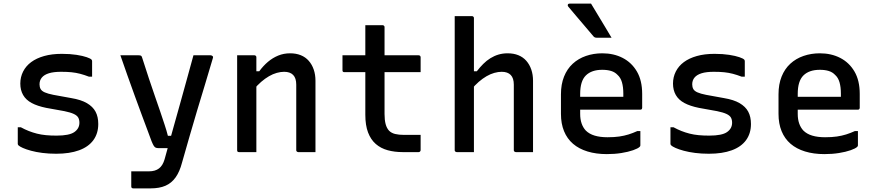

<svg xmlns="http://www.w3.org/2000/svg" viewBox="-20 -839 4840 1059"><path d="M292 -91Q362 -91 390 -110.5Q418 -130 418 -162Q418 -179 411.5 -190.5Q405 -202 387 -210.5Q369 -219 335 -226L235 -244Q186 -254 154.5 -271Q123 -288 107.5 -315Q92 -342 92 -378Q92 -414 107.5 -444.5Q123 -475 152 -496.5Q181 -518 223.5 -530Q266 -542 321 -542Q367 -542 402 -536.5Q437 -531 458.5 -523.5Q480 -516 485 -510Q486 -509 486.5 -507.5Q487 -506 487.5 -505Q488 -504 488 -501Q488 -480 488 -458.5Q488 -437 488 -416H471Q445 -426 422 -432Q399 -438 374.5 -440.5Q350 -443 317 -443Q276 -443 250 -435Q224 -427 211 -411.5Q198 -396 198 -374Q198 -359 204 -348Q210 -337 227 -329.5Q244 -322 274 -316L373 -298Q427 -289 459.5 -270Q492 -251 507 -223Q522 -195 522 -155Q522 -103 495 -66Q468 -29 416 -10Q364 9 290 9Q249 9 214 4.5Q179 0 151.5 -7.5Q124 -15 106 -23Q88 -31 81 -38Q80 -40 79 -41.5Q78 -43 78 -45Q78 -68 78 -91Q78 -114 78 -137H95Q117 -125 138.5 -116.5Q160 -108 183.5 -102Q207 -96 233.5 -93.5Q260 -91 292 -91Z M1142 -534Q1147 -534 1152 -530Q1157 -526 1154 -518Q1132 -442 1110 -370.5Q1088 -299 1067 -228.5Q1046 -158 1025.5 -87Q1005 -16 984 58Q971 108 948.5 139.5Q926 171 892.5 185.5Q859 200 811 200Q800 200 784 200Q768 200 753.5 200Q739 200 728.5 200Q718 200 715 200Q710 200 707 197.5Q704 195 704 189V106H720Q741 106 761 106Q781 106 802 106Q836 106 857 90Q878 74 888 39Q895 14 907.5 -31.5Q920 -77 937 -137.5Q954 -198 973 -266Q992 -334 1011 -403Q1030 -472 1047 -534Q1058 -534 1069.5 -534Q1081 -534 1093 -534Q1105 -534 1117.5 -534Q1130 -534 1142 -534ZM745 -534Q754 -534 758 -531.5Q762 -529 764 -521Q784 -459 801.5 -405.5Q819 -352 835 -307Q851 -262 864 -223Q877 -184 888 -151Q899 -118 906 -90H954L935 -22H854Q845 -22 839 -24.5Q833 -27 828 -35Q823 -43 816 -60Q810 -77 796 -114Q782 -151 763.5 -201Q745 -251 724 -308.5Q703 -366 682.5 -424Q662 -482 644 -534Q656 -534 668.5 -534Q681 -534 693.5 -534Q706 -534 718.5 -534Q731 -534 745 -534Z M1720 0Q1695 0 1673 0Q1651 0 1625 0Q1622 0 1619.5 -1.5Q1617 -3 1615.5 -5Q1614 -7 1614 -11Q1614 -71 1614 -131.5Q1614 -192 1614 -252Q1614 -312 1614 -372Q1614 -408 1597 -425.5Q1580 -443 1547 -443Q1528 -443 1506.5 -437Q1485 -431 1463.5 -418.5Q1442 -406 1420.5 -387.5Q1399 -369 1378 -343V-446H1410Q1432 -476 1458 -498Q1484 -520 1514.5 -532.5Q1545 -545 1580 -545Q1613 -545 1639 -534.5Q1665 -524 1683 -503.5Q1701 -483 1710.5 -455Q1720 -427 1720 -394Q1720 -346 1720 -297Q1720 -248 1720 -199.5Q1720 -151 1720 -102Q1720 -76 1720 -50.5Q1720 -25 1720 0ZM1394 0Q1377 0 1362 0Q1347 0 1331 0Q1315 0 1299 0Q1296 0 1294 -0.5Q1292 -1 1290.5 -2.5Q1289 -4 1288.5 -6Q1288 -8 1288 -11Q1288 -64 1288 -117.5Q1288 -171 1288 -223.5Q1288 -276 1288 -329Q1288 -382 1288 -435Q1288 -466 1288 -491.5Q1288 -517 1288 -534Q1306 -534 1322 -534Q1338 -534 1353 -534Q1368 -534 1383 -534Q1387 -534 1389 -532.5Q1391 -531 1392.5 -529Q1394 -527 1394 -523Q1394 -436 1394 -349Q1394 -262 1394 -174.5Q1394 -87 1394 0Z M1869 -534H2289Q2294 -534 2297 -531Q2300 -528 2300 -523Q2300 -509 2300 -495.5Q2300 -482 2300 -469Q2300 -456 2300 -441H1880Q1877 -441 1875 -441.5Q1873 -442 1871.5 -443.5Q1870 -445 1869.5 -447Q1869 -449 1869 -452Q1869 -467 1869 -480Q1869 -493 1869 -506Q1869 -519 1869 -534ZM2300 -95Q2300 -74 2300 -53Q2300 -32 2300 -11Q2300 -7 2297 -3.5Q2294 0 2289 0Q2286 0 2276.5 0Q2267 0 2253.5 0Q2240 0 2226.5 0Q2213 0 2202 0Q2156 0 2118 -10.5Q2080 -21 2052.5 -45Q2025 -69 2010 -108.5Q1995 -148 1995 -206Q1995 -255 1995 -304.5Q1995 -354 1995 -403Q1995 -452 1995 -501Q1995 -550 1995 -600Q1995 -625 1995 -650Q1995 -675 1995 -700Q2019 -700 2042.5 -700Q2066 -700 2090 -700Q2094 -700 2096 -698.5Q2098 -697 2099.5 -695Q2101 -693 2101 -689Q2101 -629 2101 -569.5Q2101 -510 2101 -450Q2101 -390 2101 -330.5Q2101 -271 2101 -210Q2101 -177 2107 -154.5Q2113 -132 2126 -118Q2139 -105 2159.5 -100Q2180 -95 2208 -95Q2221 -95 2233.5 -95Q2246 -95 2259 -95Q2272 -95 2284 -95Z M2499 0Q2496 0 2493.5 -1.5Q2491 -3 2489.5 -5Q2488 -7 2488 -11Q2488 -91 2488 -171Q2488 -251 2488 -331.5Q2488 -412 2488 -492Q2488 -572 2488 -651Q2488 -682 2488 -707.5Q2488 -733 2488 -750Q2506 -750 2522 -750Q2538 -750 2553 -750Q2568 -750 2583 -750Q2587 -750 2589 -748.5Q2591 -747 2592.5 -745Q2594 -743 2594 -739Q2594 -647 2594 -554.5Q2594 -462 2594 -369.5Q2594 -277 2594 -184.5Q2594 -92 2594 0Q2577 0 2562 0Q2547 0 2531.5 0Q2516 0 2499 0ZM2578 -343V-446H2610Q2627 -468 2645.5 -486.5Q2664 -505 2685 -518Q2706 -531 2729.5 -538Q2753 -545 2780 -545Q2813 -545 2839 -534.5Q2865 -524 2883 -503.5Q2901 -483 2910.5 -455Q2920 -427 2920 -394Q2920 -346 2920 -297Q2920 -248 2920 -199.5Q2920 -151 2920 -102Q2920 -76 2920 -50.5Q2920 -25 2920 0Q2895 0 2873 0Q2851 0 2825 0Q2822 0 2819.5 -1.5Q2817 -3 2815.5 -5Q2814 -7 2814 -11Q2814 -71 2814 -131Q2814 -191 2814 -251.5Q2814 -312 2814 -372Q2814 -408 2797 -425.5Q2780 -443 2747 -443Q2728 -443 2706.5 -437Q2685 -431 2663.5 -418.5Q2642 -406 2620.5 -387.5Q2599 -369 2578 -343Z M3302 -545Q3365 -545 3414.5 -519.5Q3464 -494 3493 -444.5Q3522 -395 3522 -321V-244Q3522 -241 3520.5 -238.5Q3519 -236 3517 -235Q3515 -234 3511 -234H3261Q3245 -234 3228 -234Q3211 -234 3194 -234H3160L3151 -305H3418Q3418 -310 3418 -314.5Q3418 -319 3418 -323Q3418 -359 3410.5 -385Q3403 -411 3386 -426Q3372 -441 3351 -447.5Q3330 -454 3302 -454Q3243 -454 3211.5 -423Q3180 -392 3180 -321V-211Q3180 -181 3188 -158Q3196 -135 3211 -119Q3230 -100 3260 -91Q3290 -82 3331 -82Q3368 -82 3395.5 -86Q3423 -90 3447 -97.5Q3471 -105 3495 -116H3512Q3512 -97 3512 -77Q3512 -57 3512 -37Q3512 -35 3511 -33Q3510 -31 3508 -29Q3499 -20 3472 -10.5Q3445 -1 3407.5 5Q3370 11 3327 11Q3268 11 3220.5 -3.5Q3173 -18 3140.5 -46Q3108 -74 3091 -115.5Q3074 -157 3074 -211V-319Q3074 -374 3091 -416.5Q3108 -459 3139 -487.5Q3170 -516 3212 -530.5Q3254 -545 3302 -545ZM3240 -819Q3259 -788 3278 -756Q3297 -724 3316 -693Q3335 -662 3353 -631Q3333 -631 3313 -631Q3293 -631 3270 -631Q3264 -631 3259.5 -633.5Q3255 -636 3253 -639Q3225 -673 3202.5 -698.5Q3180 -724 3159.5 -749Q3139 -774 3114 -803Q3110 -808 3112 -813.5Q3114 -819 3121 -819Q3143 -819 3161 -819Q3179 -819 3198 -819Q3217 -819 3240 -819Z M3892 -91Q3962 -91 3990 -110.5Q4018 -130 4018 -162Q4018 -179 4011.5 -190.5Q4005 -202 3987 -210.5Q3969 -219 3935 -226L3835 -244Q3786 -254 3754.5 -271Q3723 -288 3707.5 -315Q3692 -342 3692 -378Q3692 -414 3707.5 -444.5Q3723 -475 3752 -496.5Q3781 -518 3823.5 -530Q3866 -542 3921 -542Q3967 -542 4002 -536.5Q4037 -531 4058.5 -523.5Q4080 -516 4085 -510Q4086 -509 4086.5 -507.5Q4087 -506 4087.5 -505Q4088 -504 4088 -501Q4088 -480 4088 -458.5Q4088 -437 4088 -416H4071Q4045 -426 4022 -432Q3999 -438 3974.5 -440.5Q3950 -443 3917 -443Q3876 -443 3850 -435Q3824 -427 3811 -411.5Q3798 -396 3798 -374Q3798 -359 3804 -348Q3810 -337 3827 -329.5Q3844 -322 3874 -316L3973 -298Q4027 -289 4059.5 -270Q4092 -251 4107 -223Q4122 -195 4122 -155Q4122 -103 4095 -66Q4068 -29 4016 -10Q3964 9 3890 9Q3849 9 3814 4.5Q3779 0 3751.5 -7.5Q3724 -15 3706 -23Q3688 -31 3681 -38Q3680 -40 3679 -41.5Q3678 -43 3678 -45Q3678 -68 3678 -91Q3678 -114 3678 -137H3695Q3717 -125 3738.5 -116.5Q3760 -108 3783.5 -102Q3807 -96 3833.5 -93.5Q3860 -91 3892 -91Z M4502 -545Q4565 -545 4614.5 -519.5Q4664 -494 4693 -444.5Q4722 -395 4722 -321V-244Q4722 -241 4720.5 -238.5Q4719 -236 4717 -235Q4715 -234 4711 -234H4461Q4445 -234 4428 -234Q4411 -234 4394 -234H4360L4351 -305H4618Q4618 -310 4618 -314.5Q4618 -319 4618 -323Q4618 -359 4610.5 -385Q4603 -411 4586 -426Q4572 -441 4551 -447.5Q4530 -454 4502 -454Q4443 -454 4411.5 -423Q4380 -392 4380 -321V-211Q4380 -181 4388 -158Q4396 -135 4411 -119Q4430 -100 4460 -91Q4490 -82 4531 -82Q4568 -82 4595.5 -86Q4623 -90 4647 -97.5Q4671 -105 4695 -116H4712Q4712 -97 4712 -77Q4712 -57 4712 -37Q4712 -35 4711 -33Q4710 -31 4708 -29Q4699 -20 4672 -10.5Q4645 -1 4607.5 5Q4570 11 4527 11Q4468 11 4420.5 -3.5Q4373 -18 4340.5 -46Q4308 -74 4291 -115.5Q4274 -157 4274 -211V-319Q4274 -374 4291 -416.5Q4308 -459 4339 -487.5Q4370 -516 4412 -530.5Q4454 -545 4502 -545Z"/></svg>

Font: Recursive Monospace Medium
Style: Regular
Weight: 500
Version: Version 1.047